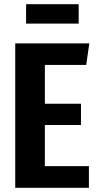

<svg xmlns="http://www.w3.org/2000/svg" viewBox="-20 -900 473 920"><path d="M408 -692 393 -589H195V-403H368V-301H195V-104H406V0H53V-692ZM357 -787H105V-880H357Z"/></svg>

Font: Fira Sans Extra Condensed SemiBold
Style: Regular
Weight: 600
Width: 1
Designer: Carrois Corporate & Edenspiekermann AG
Foundry: Carrois Corporate GbR & Edenspiekermann AG
Version: Version 4.203